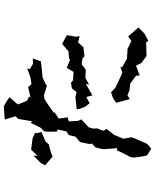

<svg xmlns="http://www.w3.org/2000/svg" viewBox="80 -888 839 1040"><g transform="rotate(-90 500.0 -367.5)"><path d="M428 -372 432 -353 442 -327 461 -302 495 -320 504 -287 567 -323 561 -305 599 -325 643 -323 673 -345 703 -341 716 -330 765 -336 791 -365 824 -356 822 -378 830 -425 783 -451 758 -430 744 -417 703 -413 697 -408 653 -426 631 -389 585 -392 572 -403 542 -398 521 -373 494 -379ZM125 -543 172 -503 200 -513 240 -524 254 -541 306 -563 299 -588 301 -598 271 -611 210 -619 176 -584 178 -607 138 -567ZM167 -61 174 -11 179 9 215 32 241 10 258 -28 272 -61 277 -76 269 -119 273 -129 290 -169 322 -211 312 -228 325 -260 324 -283 331 -307 374 -347 366 -364 363 -415 385 -421 378 -469 414 -493 409 -496 464 -534 485 -547 506 -549 558 -533 561 -538 601 -557 646 -561 688 -566 704 -610 676 -608 646 -626 650 -640 599 -622 565 -617 548 -635 492 -622 498 -630 475 -641 455 -689 462 -700 494 -736 468 -754 444 -767 373 -762 391 -703 377 -690 373 -669 364 -614 355 -621 329 -568 309 -548 307 -524 308 -478 319 -476 309 -428 289 -415 280 -378 251 -354 240 -302 243 -290 222 -270 213 -234V-214L218 -153L206 -154L190 -119L170 -82ZM464 -156 484 -84 504 -97 532 -86 568 -82 610 -51 612 -31 665 -51 680 -20 687 -16 717 6 767 5 792 4 799 16 840 -6 872 -38 846 -67 823 -93 799 -76 755 -97H747L702 -100L655 -127L660 -136L628 -125L606 -134L546 -162L521 -186L491 -176L466 -160Z"/></g></svg>

Font: チョークS
Style: Regular
Weight: 400
Designer: [Stick] Fontworks Inc.
Foundry: [Stick] Fontworks Inc.
Version: Version 1.200;FEAKit 1.0